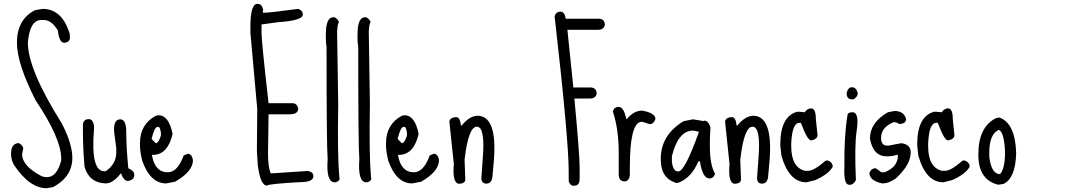

<svg xmlns="http://www.w3.org/2000/svg" viewBox="-20 -956 5650 1012"><path d="M204.1 -909.2Q301.8 -909.2 342.8 -792Q348.6 -780.3 348.6 -757.8Q348.6 -733.4 318.4 -730.5Q292 -730.5 285.2 -794.9Q252 -850.6 210.9 -850.6H197.3Q137.7 -850.6 127 -733.4V-730.5Q127 -589.8 305.7 -305.7Q361.3 -197.3 361.3 -124Q361.3 -24.4 259.8 30.3L225.6 36.1Q135.7 36.1 53.7 -86.9Q38.1 -114.3 38.1 -145.5Q38.1 -195.3 72.3 -201.2H81.1Q102.5 -186.5 102.5 -173.8L96.7 -145.5V-143.6Q96.7 -80.1 201.2 -26.4L219.7 -22.5H228.5Q279.3 -22.5 302.7 -109.4V-121.1Q302.7 -225.6 167 -428.7Q69.3 -621.1 69.3 -730.5Q69.3 -853.5 164.1 -902.3Z M614.3 -327.1Q645.5 -327.1 645.5 -258.8Q645.5 -180.7 656.2 -69.3Q687.5 -55.7 687.5 -36.1V-32.2Q687.5 -7.8 654.3 -2Q632.8 -2 617.2 -43Q576.2 10.7 537.1 10.7Q450.2 7.8 425.8 -76.2Q417 -169.9 417 -275.4V-293.9Q417 -328.1 448.2 -328.1Q470.7 -328.1 475.6 -291V-275.4Q456.1 -43 537.1 -53.7Q590.8 -89.8 592.8 -148.4V-175.8L581.1 -264.6V-274.4Q581.1 -327.1 614.3 -327.1Z M815.4 -348.6Q870.1 -348.6 889.6 -250Q864.3 -139.6 785.2 -139.6H781.2V-136.7Q796.9 -47.9 864.3 -47.9Q916 -47.9 948.2 -136.7L969.7 -145.5Q991.2 -145.5 997.1 -112.3Q997.1 -51.8 902.3 2L855.5 10.7Q771.5 10.7 729.5 -109.4Q717.8 -157.2 717.8 -188.5V-201.2Q717.8 -300.8 800.8 -345.7ZM779.3 -225.6V-223.6L800.8 -201.2Q815.4 -201.2 828.1 -241.2V-256.8Q823.2 -287.1 815.4 -287.1H809.6Q794.9 -287.1 779.3 -225.6Z M1338.9 -935.5Q1363.3 -935.5 1367.2 -898.4H1364.3L1367.2 -888.7Q1400.4 -888.7 1551.8 -909.2Q1576.2 -900.4 1576.2 -878.9Q1576.2 -847.7 1444.3 -838.9L1358.4 -827.1V-784.2Q1358.4 -738.3 1395.5 -412.1H1520.5Q1545.9 -412.1 1551.8 -383.8Q1551.8 -353.5 1505.9 -353.5H1395.5V-349.6L1392.6 -147.5Q1392.6 -75.2 1407.2 -42L1600.6 -54.7Q1631.8 -50.8 1631.8 -27.3Q1631.8 3.9 1563.5 3.9Q1387.7 13.7 1387.7 22.5Q1352.5 22.5 1338.9 -85L1334 -159.2L1335.9 -380.9L1299.8 -784.2V-814.5Q1299.8 -935.5 1335.9 -935.5Z M1739.3 -865.2Q1753.9 -864.3 1766.6 -840.8Q1759.8 -830.1 1757.8 -801.8L1756.8 -789.1L1762.7 -404.3Q1757.8 -142.6 1768.6 -20.5L1770.5 -12.7Q1761.7 5.9 1742.2 4.9Q1698.2 2 1707 -116.2Q1701.2 -180.7 1701.2 -709Q1695.3 -741.2 1698.2 -793.9V-797.9Q1703.1 -867.2 1739.3 -865.2Z M1906.2 -865.2Q1920.9 -864.3 1933.6 -840.8Q1926.8 -830.1 1924.8 -801.8L1923.8 -789.1L1929.7 -404.3Q1924.8 -142.6 1935.5 -20.5L1937.5 -12.7Q1928.7 5.9 1909.2 4.9Q1865.2 2 1874 -116.2Q1868.2 -180.7 1868.2 -709Q1862.3 -741.2 1865.2 -793.9V-797.9Q1870.1 -867.2 1906.2 -865.2Z M2112.3 -348.6Q2167 -348.6 2186.5 -250Q2161.1 -139.6 2082 -139.6H2078.1V-136.7Q2093.8 -47.9 2161.1 -47.9Q2212.9 -47.9 2245.1 -136.7L2266.6 -145.5Q2288.1 -145.5 2293.9 -112.3Q2293.9 -51.8 2199.2 2L2152.3 10.7Q2068.4 10.7 2026.4 -109.4Q2014.6 -157.2 2014.6 -188.5V-201.2Q2014.6 -300.8 2097.7 -345.7ZM2076.2 -225.6V-223.6L2097.7 -201.2Q2112.3 -201.2 2125 -241.2V-256.8Q2120.1 -287.1 2112.3 -287.1H2106.4Q2091.8 -287.1 2076.2 -225.6Z M2502.9 -345.7Q2601.6 -337.9 2583 -108.4L2575.2 -21.5Q2569.3 13.7 2541 11.7Q2514.6 9.8 2517.6 -23.4L2524.4 -118.2Q2538.1 -285.2 2495.1 -288.1Q2449.2 -292 2428.7 -114.3L2432.6 -8.8Q2430.7 11.7 2399.4 12.7Q2363.3 9.8 2372.1 -90.8L2348.6 -314.5Q2350.6 -336.9 2384.8 -338.9Q2405.3 -337.9 2409.2 -294.9L2413.1 -293.9Q2457 -348.6 2502.9 -345.7Z M2934.6 -894.5Q2956.1 -894.5 2961.9 -857.4H3133.8Q3168 -857.4 3168 -824.2Q3162.1 -798.8 3130.9 -798.8H2970.7L3002 -495.1H3090.8Q3125 -495.1 3125 -460.9Q3119.1 -436.5 3087.9 -436.5H3007.8V-433.6Q3035.2 -140.6 3035.2 -74.2V-14.6Q3035.2 22.5 3007.8 22.5H2995.1Q2977.5 10.7 2977.5 -4.9V-51.8Q2977.5 -220.7 2903.3 -870.1Q2910.2 -894.5 2934.6 -894.5Z M3241.2 -392.6Q3267.6 -392.6 3281.2 -329.1H3284.2Q3321.3 -373 3364.3 -373Q3434.6 -360.4 3434.6 -329.1Q3425.8 -301.8 3404.3 -301.8L3367.2 -313.5H3357.4Q3299.8 -302.7 3299.8 -76.2V-30.3Q3293.9 0 3272.5 0Q3241.2 0 3241.2 -37.1V-150.4Q3241.2 -275.4 3210 -369.1Q3217.8 -392.6 3241.2 -392.6Z M3632.8 -327.1 3691.4 -317.4V-320.3Q3712.9 -320.3 3724.6 -286.1L3721.7 -224.6V-181.6Q3721.7 -86.9 3749 -40Q3741.2 -15.6 3718.8 -15.6Q3686.5 -15.6 3671.9 -89.8L3669.9 -105.5H3661.1Q3626 -22.5 3561.5 4.9L3546.9 8.8Q3462.9 -14.6 3462.9 -114.3V-120.1Q3462.9 -244.1 3583 -317.4ZM3521.5 -101.6Q3528.3 -52.7 3552.7 -52.7H3555.7Q3589.8 -52.7 3663.1 -258.8V-261.7L3634.8 -267.6H3632.8Q3554.7 -267.6 3521.5 -132.8Z M3956.1 -345.7Q4054.7 -337.9 4036.1 -108.4L4028.3 -21.5Q4022.5 13.7 3994.1 11.7Q3967.8 9.8 3970.7 -23.4L3977.5 -118.2Q3991.2 -285.2 3948.2 -288.1Q3902.3 -292 3881.8 -114.3L3885.7 -8.8Q3883.8 11.7 3852.5 12.7Q3816.4 9.8 3825.2 -90.8L3801.8 -314.5Q3803.7 -336.9 3837.9 -338.9Q3858.4 -337.9 3862.3 -294.9L3866.2 -293.9Q3910.2 -348.6 3956.1 -345.7Z M4255.9 -384.8Q4280.3 -384.8 4280.3 -327.1L4289.1 -244.1Q4289.1 -222.7 4255.9 -215.8Q4235.4 -215.8 4203.1 -304.7L4200.2 -308.6H4193.4Q4155.3 -308.6 4150.4 -200.2V-185.5Q4150.4 -75.2 4221.7 -55.7H4240.2Q4270.5 -55.7 4332 -109.4H4338.9V-111.3Q4369.1 -102.5 4369.1 -77.1Q4347.7 -38.1 4277.3 -6.8L4230.5 4.9Q4138.7 4.9 4098.6 -135.7L4092.8 -188.5V-194.3Q4092.8 -343.8 4182.6 -367.2H4191.4L4221.7 -364.3Q4235.4 -384.8 4255.9 -384.8Z M4469.7 -496.1Q4495.1 -496.1 4501 -462.9Q4501 -447.3 4479.5 -432.6H4469.7Q4442.4 -432.6 4442.4 -465.8Q4450.2 -496.1 4469.7 -496.1ZM4476.6 -364.3Q4509.8 -359.4 4495.1 -265.6Q4483.4 -188.5 4491.2 -6.8Q4476.6 21.5 4453.1 17.6Q4425.8 13.7 4430.7 -79.1Q4428.7 -241.2 4447.3 -350.6Q4449.2 -365.2 4476.6 -364.3Z M4694.3 -371.1Q4745.1 -371.1 4755.9 -328.1Q4755.9 -307.6 4728.5 -302.7H4719.7Q4707 -311.5 4697.3 -311.5H4688.5Q4624 -284.2 4624 -229.5V-220.7Q4628.9 -188.5 4654.3 -188.5H4663.1L4730.5 -201.2Q4780.3 -195.3 4780.3 -152.3Q4780.3 -88.9 4703.1 -16.6Q4667 10.7 4629.9 10.7Q4562.5 -3.9 4562.5 -44.9Q4572.3 -69.3 4595.7 -69.3L4626 -47.9H4641.6Q4712.9 -75.2 4712.9 -136.7L4709 -140.6Q4684.6 -131.8 4654.3 -131.8Q4582 -131.8 4565.4 -225.6Q4565.4 -310.5 4660.2 -364.3Z M4977.5 -384.8Q5002 -384.8 5002 -327.1L5010.7 -244.1Q5010.7 -222.7 4977.5 -215.8Q4957 -215.8 4924.8 -304.7L4921.9 -308.6H4915Q4877 -308.6 4872.1 -200.2V-185.5Q4872.1 -75.2 4943.4 -55.7H4961.9Q4992.2 -55.7 5053.7 -109.4H5060.5V-111.3Q5090.8 -102.5 5090.8 -77.1Q5069.3 -38.1 4999 -6.8L4952.1 4.9Q4860.4 4.9 4820.3 -135.7L4814.5 -188.5V-194.3Q4814.5 -343.8 4904.3 -367.2H4913.1L4943.4 -364.3Q4957 -384.8 4977.5 -384.8Z M5247.1 -336.9Q5331.1 -306.6 5335.9 -151.4V-145.5Q5332 -15.6 5268.6 13.7L5241.2 17.6Q5136.7 -7.8 5136.7 -139.6V-142.6Q5136.7 -285.2 5228.5 -333ZM5194.3 -151.4V-129.9Q5205.1 -38.1 5251 -38.1Q5277.3 -67.4 5277.3 -151.4V-157.2Q5272.5 -261.7 5244.1 -271.5Q5194.3 -249 5194.3 -151.4Z"/></svg>

Font: Sue Ellen Francisco 
Style: Regular
Weight: 400
Designer: Kimberly Geswein
Foundry: Kimberly Geswein
Version: Version 1.002 2007